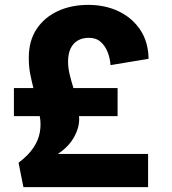

<svg xmlns="http://www.w3.org/2000/svg" viewBox="-20 -767 705 787"><path d="M76 0 56 -100Q96 -130 117 -161.5Q138 -193 143.5 -226Q149 -259 143 -291H37V-406H117Q110 -433 104 -463Q98 -493 98 -530Q98 -600 130 -648Q162 -696 217 -721.5Q272 -747 342 -747Q411 -747 466.5 -720.5Q522 -694 555 -644.5Q588 -595 589 -526L433 -500Q431 -529 421 -554Q411 -579 392.5 -595.5Q374 -612 344 -612Q318 -612 299 -601Q280 -590 269.5 -568.5Q259 -547 259 -514Q259 -489 265.5 -462Q272 -435 281 -406H462V-291H304Q308 -251 285.5 -208.5Q263 -166 217 -136H587V0Z"/></svg>

Font: Parkinsans Light
Style: Bold
Weight: 700
Version: Version 1.000